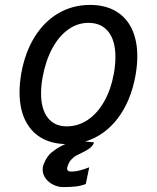

<svg xmlns="http://www.w3.org/2000/svg" viewBox="-20 -580 640 781"><path d="M443 -280Q449.5 -316 449.5 -348.5Q449.5 -414.5 421 -450.8Q392.5 -487 339.5 -487Q295.5 -487 257.8 -460.2Q220 -433.5 193 -383.8Q166 -334 153.5 -267Q147 -231.5 147 -200Q147 -136.5 174.2 -101.2Q201.5 -66 251.5 -66Q297.5 -66 336.8 -92.2Q376 -118.5 403.5 -166.8Q431 -215 443 -280ZM153.5 110Q153.5 99.5 157 89.5Q164 71 172.8 58.8Q181.5 46.5 188.8 40.8Q196 35 211 24.5Q221.5 17.5 245.5 6Q186.5 4.5 144.8 -21.2Q103 -47 81.2 -93.8Q59.5 -140.5 59.5 -205Q59.5 -242 67 -284Q82.5 -368.5 121.5 -430.8Q160.5 -493 218.2 -526.5Q276 -560 346.5 -560Q407 -560 450.2 -535Q493.5 -510 516 -463Q538.5 -416 538.5 -351Q538.5 -314 531 -272Q512 -168 458.5 -98Q405 -28 327 -4.5L362.5 -1Q358 13.5 344.5 23.2Q331 33 314 41Q294.5 50.5 288.2 53.8Q282 57 271.5 67.5Q261 78 256 93.5Q253 101 253 106Q253 118 270.5 118Q299.5 118 343 100.5L329 168.5Q309.5 176 288.2 178.5Q267 181 236.5 181Q217 181 197.5 171.8Q178 162.5 165.8 146Q153.5 129.5 153.5 110Z"/></svg>

Font: JuliaMono
Style: Italic
Weight: 400
Italic angle: -9°
Monospace: yes
Designer: cormullion
Foundry: corm
Version: Version 0.057; ttfautohint (v1.8.4)